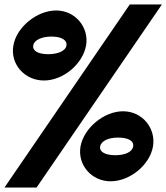

<svg xmlns="http://www.w3.org/2000/svg" viewBox="-102 -841 746 861"><path d="M-42 -637C-57 -554 8 -480 95 -480C182 -480 269 -554 284 -637C298 -718 236 -794 150 -794C63 -794 -28 -719 -42 -637ZM-82 0H62L624 -821H480ZM47 -637C51 -662 86 -677 129 -677C172 -677 200 -662 196 -637C192 -612 157 -598 114 -598C71 -598 43 -612 47 -637ZM259 -184C245 -102 308 -28 394 -28C481 -28 570 -102 584 -184C598 -266 536 -342 450 -342C364 -342 274 -267 259 -184ZM347 -184C352 -210 385 -224 428 -224C471 -224 500 -210 495 -184C491 -159 458 -145 415 -145C372 -145 343 -159 347 -184Z"/></svg>

Font: Ember
Style: Ita
Weight: 400
Designer: Stig
Foundry: Cannot Into Space Fonts
Version: Version 0.127